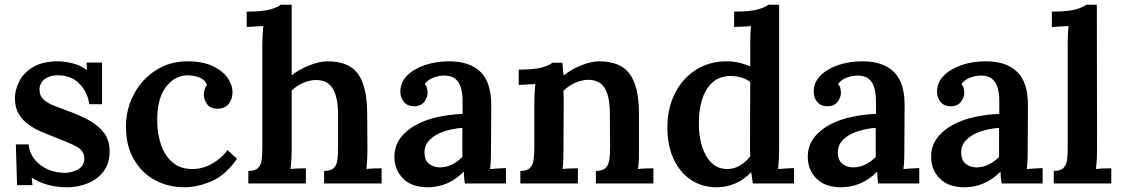

<svg xmlns="http://www.w3.org/2000/svg" viewBox="-20 -775 4742 811"><path d="M264 16Q218 16 178 4.5Q138 -7 114 -25L117 7H52L47 -165H101Q104 -131 124.5 -104Q145 -77 179 -61Q213 -45 254 -45Q283 -45 309.5 -59.5Q336 -74 336 -105Q336 -138 304.5 -155Q273 -172 220 -192Q189 -204 158 -217Q127 -230 101 -248.5Q75 -267 59 -294Q43 -321 43 -360Q43 -395 61 -431Q79 -467 119.5 -491.5Q160 -516 226 -516Q253 -516 287 -507.5Q321 -499 347 -479L346 -511H411V-335H357Q350 -386 315.5 -421.5Q281 -457 223 -457Q191 -457 169 -441Q147 -425 147 -396Q147 -370 164 -354.5Q181 -339 210 -328Q239 -317 273 -304Q320 -287 358.5 -265.5Q397 -244 420 -213Q443 -182 443 -136Q443 -84 417 -50.5Q391 -17 350 -0.5Q309 16 264 16Z M759 16Q691 16 635 -14Q579 -44 545.5 -101.5Q512 -159 512 -240Q512 -313 545 -376Q578 -439 637 -477.5Q696 -516 773 -516Q834 -516 876 -497Q918 -478 940 -448Q962 -418 962 -384Q962 -357 946.5 -337Q931 -317 902 -316Q868 -315 854.5 -335.5Q841 -356 841 -374Q841 -384 844 -395.5Q847 -407 854 -417Q847 -435 831 -443.5Q815 -452 798 -454.5Q781 -457 771 -457Q716 -455 680 -406.5Q644 -358 644 -267Q644 -212 659.5 -165.5Q675 -119 707 -90.5Q739 -62 789 -61Q833 -60 874 -82.5Q915 -105 941 -141L981 -104Q931 -33 871.5 -8.5Q812 16 759 16Z M1349 -53Q1378 -53 1390.5 -66Q1403 -79 1405.5 -101.5Q1408 -124 1408 -153V-295Q1407 -367 1385 -402Q1363 -437 1316 -437Q1287 -437 1258.5 -424Q1230 -411 1212 -392V-143Q1212 -126 1211 -104Q1210 -82 1207 -61Q1224 -63 1241.5 -63.5Q1259 -64 1272 -64V0H1029V-53Q1058 -53 1070.5 -66Q1083 -79 1085.5 -101.5Q1088 -124 1088 -153V-585Q1088 -602 1089 -622.5Q1090 -643 1092 -665Q1076 -664 1055.5 -663Q1035 -662 1022 -661V-726Q1090 -726 1122.5 -735.5Q1155 -745 1166 -755H1212V-457Q1242 -481 1285.5 -498.5Q1329 -516 1364 -516Q1454 -516 1492.5 -462.5Q1531 -409 1531 -294L1532 -143Q1532 -126 1531 -104Q1530 -82 1528 -61Q1543 -63 1561 -63.5Q1579 -64 1592 -64V0H1349Z M1944 0Q1941 -15 1940.5 -25.5Q1940 -36 1939 -50Q1904 -15 1866 0.5Q1828 16 1787 16Q1719 16 1682.5 -21Q1646 -58 1646 -112Q1646 -159 1672 -193Q1698 -227 1740 -249Q1782 -271 1833 -281.5Q1884 -292 1934 -294V-349Q1934 -378 1927.5 -402.5Q1921 -427 1904 -441.5Q1887 -456 1854 -456Q1831 -455 1809 -446.5Q1787 -438 1774 -420Q1782 -411 1784 -400.5Q1786 -390 1786 -382Q1786 -364 1772 -345Q1758 -326 1727 -326Q1700 -327 1685.5 -345Q1671 -363 1671 -388Q1671 -426 1698.5 -454.5Q1726 -483 1773 -499.5Q1820 -516 1878 -516Q1964 -516 2010 -471Q2056 -426 2055 -327Q2055 -274 2054.5 -234.5Q2054 -195 2054 -143Q2054 -128 2053.5 -105.5Q2053 -83 2050 -61Q2088 -64 2117 -65V0ZM1933 -235Q1893 -232 1856 -220Q1819 -208 1795.5 -185Q1772 -162 1773 -128Q1774 -97 1793 -82.5Q1812 -68 1837 -68Q1865 -68 1889 -80Q1913 -92 1933 -112Q1933 -122 1933 -133Q1933 -144 1933 -155Q1933 -169 1933 -190Q1933 -211 1933 -235Z M2178 0V-53Q2207 -53 2219 -66Q2231 -79 2234 -101.5Q2237 -124 2237 -153V-341Q2237 -359 2238 -379Q2239 -399 2241 -420Q2225 -419 2204.5 -418Q2184 -417 2171 -416V-481Q2239 -481 2270.5 -490.5Q2302 -500 2313 -510H2355Q2358 -493 2357.5 -485Q2357 -477 2361 -456Q2391 -481 2434 -498.5Q2477 -516 2511 -516Q2601 -516 2640 -462.5Q2679 -409 2679 -294V-143Q2679 -126 2678.5 -104Q2678 -82 2675 -61Q2692 -63 2709.5 -63.5Q2727 -64 2740 -64V0H2497V-53Q2526 -53 2538.5 -66Q2551 -79 2554 -101.5Q2557 -124 2557 -153L2556 -295Q2556 -367 2534.5 -402.5Q2513 -438 2464 -438Q2435 -437 2407 -424Q2379 -411 2360 -391Q2361 -379 2361 -366Q2361 -353 2361 -340L2360 -143Q2360 -126 2359.5 -104Q2359 -82 2356 -61Q2372 -63 2390 -63.5Q2408 -64 2421 -64V0Z M3006 16Q2946 16 2899 -15Q2852 -46 2825.5 -103Q2799 -160 2799 -237Q2799 -318 2831 -381Q2863 -444 2919.5 -480Q2976 -516 3050 -516Q3079 -516 3104.5 -509.5Q3130 -503 3149 -495V-584Q3149 -599 3149.5 -621Q3150 -643 3152 -665Q3135 -663 3114.5 -662.5Q3094 -662 3081 -661V-726Q3150 -726 3182.5 -735.5Q3215 -745 3225 -755H3271V-143Q3271 -128 3270 -105.5Q3269 -83 3267 -61Q3305 -64 3334 -65V0H3160Q3158 -13 3156.5 -24.5Q3155 -36 3153 -48Q3122 -15 3084.5 0.5Q3047 16 3006 16ZM3053 -61Q3081 -61 3106.5 -76.5Q3132 -92 3149 -115Q3148 -129 3148 -143.5Q3148 -158 3148 -173L3149 -429Q3115 -454 3064 -454Q3017 -453 2987.5 -425Q2958 -397 2944.5 -350.5Q2931 -304 2932 -250Q2932 -201 2945 -158Q2958 -115 2984.5 -88Q3011 -61 3053 -61Z M3690 0Q3687 -15 3686.5 -25.5Q3686 -36 3685 -50Q3650 -15 3612 0.5Q3574 16 3533 16Q3465 16 3428.5 -21Q3392 -58 3392 -112Q3392 -159 3418 -193Q3444 -227 3486 -249Q3528 -271 3579 -281.5Q3630 -292 3680 -294V-349Q3680 -378 3673.5 -402.5Q3667 -427 3650 -441.5Q3633 -456 3600 -456Q3577 -455 3555 -446.5Q3533 -438 3520 -420Q3528 -411 3530 -400.5Q3532 -390 3532 -382Q3532 -364 3518 -345Q3504 -326 3473 -326Q3446 -327 3431.5 -345Q3417 -363 3417 -388Q3417 -426 3444.5 -454.5Q3472 -483 3519 -499.5Q3566 -516 3624 -516Q3710 -516 3756 -471Q3802 -426 3801 -327Q3801 -274 3800.5 -234.5Q3800 -195 3800 -143Q3800 -128 3799.5 -105.5Q3799 -83 3796 -61Q3834 -64 3863 -65V0ZM3679 -235Q3639 -232 3602 -220Q3565 -208 3541.5 -185Q3518 -162 3519 -128Q3520 -97 3539 -82.5Q3558 -68 3583 -68Q3611 -68 3635 -80Q3659 -92 3679 -112Q3679 -122 3679 -133Q3679 -144 3679 -155Q3679 -169 3679 -190Q3679 -211 3679 -235Z M4211 0Q4208 -15 4207.5 -25.5Q4207 -36 4206 -50Q4171 -15 4133 0.5Q4095 16 4054 16Q3986 16 3949.5 -21Q3913 -58 3913 -112Q3913 -159 3939 -193Q3965 -227 4007 -249Q4049 -271 4100 -281.5Q4151 -292 4201 -294V-349Q4201 -378 4194.5 -402.5Q4188 -427 4171 -441.5Q4154 -456 4121 -456Q4098 -455 4076 -446.5Q4054 -438 4041 -420Q4049 -411 4051 -400.5Q4053 -390 4053 -382Q4053 -364 4039 -345Q4025 -326 3994 -326Q3967 -327 3952.5 -345Q3938 -363 3938 -388Q3938 -426 3965.5 -454.5Q3993 -483 4040 -499.5Q4087 -516 4145 -516Q4231 -516 4277 -471Q4323 -426 4322 -327Q4322 -274 4321.5 -234.5Q4321 -195 4321 -143Q4321 -128 4320.5 -105.5Q4320 -83 4317 -61Q4355 -64 4384 -65V0ZM4200 -235Q4160 -232 4123 -220Q4086 -208 4062.5 -185Q4039 -162 4040 -128Q4041 -97 4060 -82.5Q4079 -68 4104 -68Q4132 -68 4156 -80Q4180 -92 4200 -112Q4200 -122 4200 -133Q4200 -144 4200 -155Q4200 -169 4200 -190Q4200 -211 4200 -235Z M4431 -53Q4460 -53 4472.5 -66Q4485 -79 4487.5 -101.5Q4490 -124 4490 -153V-585Q4490 -602 4490.5 -622.5Q4491 -643 4494 -665Q4477 -664 4456.5 -663Q4436 -662 4423 -661V-726Q4492 -726 4524.5 -735.5Q4557 -745 4568 -755H4613L4614 -143Q4614 -126 4613 -104Q4612 -82 4609 -61Q4626 -63 4643.5 -63.5Q4661 -64 4674 -64V0H4431Z"/></svg>

Font: Lora SemiBold
Style: Regular
Weight: 600
Designer: Olga Karpushina, Alexei Vanyashin (Cyrillic)
Foundry: Cyreal
Version: Version 3.011; ttfautohint (v1.8.4.7-5d5b)